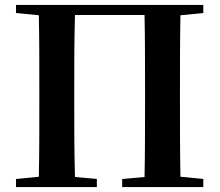

<svg xmlns="http://www.w3.org/2000/svg" viewBox="-20 -761 893 781"><path d="M45 -708 138 -699C140 -598 140 -496 140 -394V-350C140 -241 140 -141 138 -42L45 -33V0H374V-33L285 -41C282 -142 282 -242 282 -351V-394C282 -497 282 -599 285 -700H568C570 -598 570 -496 570 -394V-351C570 -241 570 -141 568 -41L477 -33V0H807V-33L714 -42C712 -142 712 -242 712 -350V-394C712 -497 712 -599 714 -699L807 -708V-741H45Z"/></svg>

Font: Noto Serif KR
Style: Bold
Weight: 700
Designer: Ryoko NISHIZUKA 西塚涼子 (kana & ideographs); Frank Grießhammer (Latin, Greek & Cyrillic); Wenlong ZHANG 张文龙 (bopomofo); San
Foundry: Adobe
Version: Version 2.001;hotconv 1.1.0;makeotfexe 2.6.0